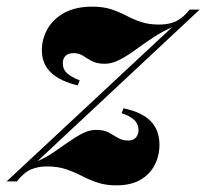

<svg xmlns="http://www.w3.org/2000/svg" viewBox="-77 -546 621 578"><path d="M36 -61Q60 -71 83.5 -87Q107 -103 129 -118.5Q151 -134 171.5 -144.5Q192 -155 212 -155Q236 -155 250.5 -147Q265 -139 278 -131Q291 -123 309 -123Q325 -123 332.5 -132.5Q340 -142 340 -153Q340 -175 324 -187.5Q308 -200 289 -205L295 -220Q351 -208 377 -181Q403 -154 403 -110Q403 -77 388.5 -49Q374 -21 345.5 -4.5Q317 12 273 12Q241 12 216 3.5Q191 -5 169 -16.5Q147 -28 122 -36.5Q97 -45 64 -45Q38 -45 16.5 -36Q-5 -27 -26 0H-57L441 -464Q413 -452 385.5 -434Q358 -416 333 -397.5Q308 -379 284 -366.5Q260 -354 239 -354Q215 -354 200 -362Q185 -370 173 -378Q161 -386 144 -386Q128 -386 120 -377.5Q112 -369 112 -356Q112 -337 125 -325.5Q138 -314 163 -304L157 -289Q105 -301 77 -327Q49 -353 49 -395Q49 -428 65.5 -458Q82 -488 116 -507Q150 -526 201 -526Q234 -526 258 -518Q282 -510 303 -499Q324 -488 347.5 -480Q371 -472 402 -472Q432 -472 453 -482Q474 -492 494 -517H524Z"/></svg>

Font: Playfair Display ExtraBold
Style: Italic
Weight: 800
Italic angle: -14°
Designer: Claus Eggers Sørensen
Foundry: Claus Eggers Sørensen
Version: Version 1.203